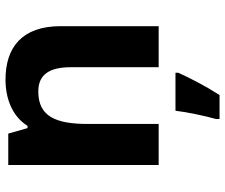

<svg xmlns="http://www.w3.org/2000/svg" viewBox="-80 -516 817 697"><g transform="rotate(-90 328.5 -167.5)"><path d="M388 -556C320 -556 255 -532 220 -476H212L192 -546H78V0H227V-257C227 -373 254 -437 345 -437C406 -437 433 -397 433 -319V0H582V-356C582 -496 505 -556 388 -556ZM413 71V61H275C270 104 256 169 245 208V221H332C366 168 393 115 413 71Z"/></g></svg>

Font: Noto Sans Adlam
Style: Bold
Weight: 700
Designer: Mark Jamra, Neil Patel
Foundry: JamraPatel LLC
Version: Version 3.001